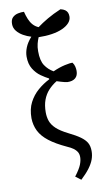

<svg xmlns="http://www.w3.org/2000/svg" viewBox="-108 -851 593 1108"><g transform="rotate(-10 188.5 -297.0)"><path d="M275 209 243 185Q272 147 281.5 123Q291 99 291 79Q291 61 283.5 48.5Q276 36 262 26Q248 16 227 7Q164 -22 126 -51.5Q88 -81 71 -115Q54 -149 53 -190Q53 -244 73 -282.5Q93 -321 125 -348.5Q157 -376 193 -394V-399Q173 -409 148 -426.5Q123 -444 105 -473Q87 -502 87 -545Q87 -571 98 -598.5Q109 -626 134 -654Q110 -661 88 -673.5Q66 -686 51.5 -704Q37 -722 37 -745Q37 -771 50 -783.5Q63 -796 82 -800Q101 -804 117 -803Q123 -779 131.5 -758.5Q140 -738 153 -723.5Q166 -709 185 -701Q212 -721 247 -741.5Q282 -762 327 -781Q344 -777 353.5 -770Q363 -763 367 -753.5Q371 -744 371 -731Q371 -711 356.5 -694.5Q342 -678 315.5 -666Q289 -654 253 -648.5Q217 -643 175 -644Q168 -628 163 -608.5Q158 -589 158 -564Q158 -509 177 -480.5Q196 -452 226 -435Q264 -452 296 -459Q328 -466 342 -465Q351 -453 354 -439.5Q357 -426 357 -415Q357 -387 340.5 -373Q324 -359 294 -360Q289 -360 279 -362.5Q269 -365 257 -368.5Q245 -372 233 -376Q205 -359 184 -336Q163 -313 151.5 -282Q140 -251 140 -209Q140 -181 148.5 -157.5Q157 -134 180 -112.5Q203 -91 247 -69Q290 -48 315 -30Q340 -12 351 7.5Q362 27 362 56Q362 81 353.5 104.5Q345 128 326 153.5Q307 179 275 209Z"/></g></svg>

Font: Noto Serif ExtraCondensed
Style: Regular
Weight: 400
Width: 2
Designer: Monotype Design Team
Foundry: Monotype Imaging Inc.
Version: Version 2.013